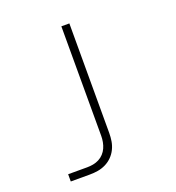

<svg xmlns="http://www.w3.org/2000/svg" viewBox="-133 -626 866 947"><g transform="rotate(-20 300.0 -152.5)"><path d="M77 215V177H177Q193 177 209 174Q225 171 239.5 163.5Q254 156 265 144Q276 132 282.5 117.5Q289 103 292 87Q295 71 295 55V-520H337V55Q337 77 333.5 98Q330 119 320.5 138.5Q311 158 295.5 173.5Q280 189 260.5 198.5Q241 208 220 211.5Q199 215 177 215Z"/></g></svg>

Font: Iosevka Extralight Extended
Style: Regular
Weight: 200
Width: 7
Monospace: yes
Designer: Belleve Invis
Foundry: Belleve Invis
Version: Version 32.5.0; ttfautohint (v1.8.4)